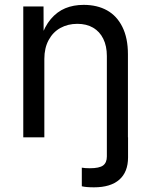

<svg xmlns="http://www.w3.org/2000/svg" viewBox="-20 -573 631 801"><path d="M165 0H77.1V-545.9H161.6L162.1 -413.6H149.9Q166 -462.9 192.1 -493.7Q218.3 -524.4 252.4 -538.6Q286.6 -552.7 329.1 -552.7Q385.3 -552.7 426.5 -529.8Q467.8 -506.8 490.7 -460.4Q513.7 -414.1 513.7 -346.7V0H425.8V-339.4Q425.8 -380.9 410.9 -411.1Q396 -441.4 368.4 -457.5Q340.8 -473.6 302.7 -473.6Q263.2 -473.6 231.9 -456.3Q200.7 -439 182.9 -405.8Q165 -372.6 165 -327.1ZM354.5 128.9Q394.5 128.9 410.2 117.2Q425.8 105.5 425.8 79.6V0H514.2V83.5Q514.2 144.5 477.8 176.5Q441.4 208.5 372.1 208.5Q338.9 208.5 321.3 204.1V126.5Q335 128.9 354.5 128.9Z"/></svg>

Font: Raveo Variable
Style: Regular
Weight: 400
Designer: Jakub Foglar, Rasmus Andersson (Inter)
Foundry: Jakubfoglar.com
Version: Version 1.000;Glyphs 3.2.3 (3260)